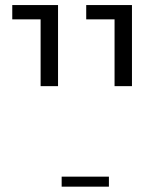

<svg xmlns="http://www.w3.org/2000/svg" viewBox="-20 -591 617 748"><path d="M426.3 -255.4V-515.6H315.9V-571.3H494.1V-255.4ZM138.2 -255.4V-515.6H27.8V-571.3H206.1V-255.4ZM220.2 136.2V97.2H404.3V136.2Z"/></svg>

Font: Heebo Light
Style: Regular
Weight: 300
Designer: Oded Ezer
Foundry: Ezer Type House
Version: Version 3.100